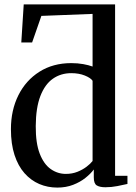

<svg xmlns="http://www.w3.org/2000/svg" viewBox="-20 -839 615 870"><path d="M239.5 11Q196 11 158 -5.2Q120 -21.5 91 -54.2Q62 -87 45.8 -136.8Q29.5 -186.5 29.5 -253.5Q29.5 -339.5 63.2 -407.2Q97 -475 158.8 -514Q220.5 -553 303 -553Q332 -553 357 -548.5Q382 -544 399.5 -537.5V-776L167.5 -767L125.5 -646.5H76.5L87.5 -819H501.5V-42.5H557.5V-5.5Q538.5 -1 511.8 4.2Q485 9.5 457.5 9.5Q432 9.5 418.5 1.2Q405 -7 405 -35.5V-71Q391 -52 367.2 -33Q343.5 -14 311.2 -1.5Q279 11 239.5 11ZM278.5 -51Q307 -51 330.8 -60.5Q354.5 -70 372.2 -83.5Q390 -97 399.5 -109.5V-473Q391 -486 364.2 -496.8Q337.5 -507.5 303 -507.5Q255.5 -507.5 219.5 -482.2Q183.5 -457 163 -404Q142.5 -351 142 -268Q141.5 -190.5 160 -142.8Q178.5 -95 209.8 -73Q241 -51 278.5 -51Z"/></svg>

Font: Merriweather 60pt
Style: Regular
Weight: 400
Version: Version 2.100